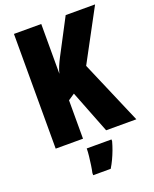

<svg xmlns="http://www.w3.org/2000/svg" viewBox="-169 -808 901 1123"><g transform="rotate(-20 282.0 -246.5)"><path d="M561 0H373L269 -266L229 -239V0H59V-714H229V-404Q234 -425 243.5 -447.5Q253 -470 266 -495L381 -714H564L392 -394ZM384 72Q377 98 367.5 123.5Q358 149 346.5 173.5Q335 198 321 221H212V207Q216 190 220 163Q224 136 227 108.5Q230 81 230 61H384Z"/></g></svg>

Font: Noto Sans Khmer ExtraCondensed Black
Style: Regular
Weight: 900
Width: 2
Designer: Danh Hong and the Monotype Design Team
Foundry: Monotype Imaging Inc.
Version: Version 2.004